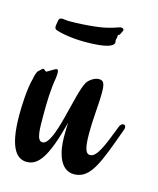

<svg xmlns="http://www.w3.org/2000/svg" viewBox="-81 -535 494 601"><g transform="rotate(15 165.5 -234.5)"><path d="M330 -170C331 -172 331 -174 331 -177C331 -182 328 -185 324 -185C319 -185 314 -181 311 -173C285 -105 269 -65 247 -65C236 -65 227 -75 227 -128C227 -187 233 -220 233 -263C233 -294 228 -302 213 -302C201 -302 185 -293 176 -280C151 -238 132 -65 93 -65C74 -65 74 -101 74 -148C74 -193 75 -230 82 -271C83 -278 83 -283 83 -287C83 -294 81 -298 78 -298C72 -298 51 -282 47 -282C43 -282 41 -288 37 -288C33 -288 29 -282 21 -275C18 -271 14 -258 13 -250C3 -216 1 -157 1 -129C1 -13 34 7 61 7C99 7 125 -29 155 -145C154 -132 154 -115 154 -99C154 -53 167 6 214 6C268 6 288 -54 330 -170ZM247 -470C247 -474 244 -476 237 -476C232 -476 207 -463 161 -458C137 -455 101 -453 78 -453C63 -453 58 -455 54 -455C47 -455 43 -452 42 -446C41 -438 39 -430 39 -427C39 -423 40 -420 42 -418C42 -415 85 -403 139 -403C215 -403 233 -415 233 -427C233 -430 232 -430 232 -433C232 -434 233 -440 234 -441C235 -444 233 -450 236 -451C241 -452 243 -461 247 -468Z"/></g></svg>

Font: Engagement
Style: Regular
Weight: 400
Designer: Astigmatic (AOETI)
Foundry: Astigmatic (AOETI)
Version: Version 1.000